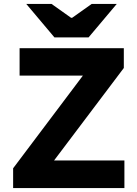

<svg xmlns="http://www.w3.org/2000/svg" viewBox="-20 -960 700 980"><path d="M47 -101 403 -574H80V-714H612V-613L256 -141H615V0H47ZM114 -940H243L343 -869H348L448 -940H576L432 -769H258Z"/></svg>

Font: Nebula Sans Bold
Style: Regular
Weight: 700
Designer: Paul D. Hunt for Adobe (as Source Sans)
Foundry: Nebula Entertainment & Broadcasting LLC
Version: Version 1.010